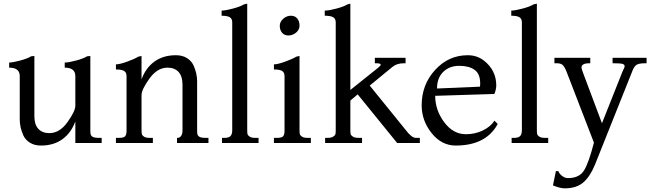

<svg xmlns="http://www.w3.org/2000/svg" viewBox="-20 -782 3558 1050"><path d="M536 0H392V-118Q369 -55 321 -20.5Q273 14 204 14Q168 14 143 -2Q118 -18 107 -43Q88 -86 88 -128V-366Q88 -412 30 -412V-440Q50 -440 90.5 -451Q131 -462 150 -474L168 -476V-146Q168 -101 189.5 -77.5Q211 -54 250 -54Q306 -54 349 -114Q392 -174 392 -204V-366Q392 -412 334 -412V-440Q356 -440 396.5 -451Q437 -462 456 -474L474 -476V-68Q474 -54 476 -47Q481 -28 518 -28H536Z M1120 0H948V-28H952Q963 -28 970.5 -39Q978 -50 978 -66V-320Q978 -365 956.5 -388.5Q935 -412 896 -412Q840 -412 797 -352Q754 -292 754 -262V-72Q754 -56 755.5 -49Q757 -42 767 -35Q777 -28 798 -28H816V0H614V-28H630Q657 -28 664.5 -37Q672 -46 672 -66V-366Q672 -385 659.5 -393.5Q647 -402 614 -402V-430Q634 -430 674.5 -444.5Q715 -459 736 -472L754 -476V-348Q777 -411 825 -445.5Q873 -480 942 -480Q978 -480 1003 -464Q1028 -448 1039 -423Q1058 -380 1058 -338V-68Q1058 -54 1060 -47Q1065 -28 1102 -28H1120Z M1394 0H1194V-28H1208Q1230 -28 1240 -37.5Q1250 -47 1250 -70V-660Q1250 -679 1237 -687.5Q1224 -696 1192 -696V-724Q1212 -724 1253.5 -735Q1295 -746 1314 -758L1332 -762V-72Q1332 -56 1333.5 -49Q1335 -42 1345 -35Q1355 -28 1376 -28H1394Z M1570.5 -696Q1593 -696 1605.5 -681Q1618 -666 1618 -642.5Q1618 -619 1599 -603.5Q1580 -588 1557.5 -588Q1535 -588 1522.5 -603Q1510 -618 1510 -640.5Q1510 -663 1529 -679.5Q1548 -696 1570.5 -696ZM1680 0H1478V-28H1494Q1521 -28 1528.5 -37Q1536 -46 1536 -66V-366Q1536 -385 1523.5 -393.5Q1511 -402 1478 -402V-430Q1498 -430 1538.5 -444.5Q1579 -459 1600 -472L1618 -476V-72Q1618 -56 1619.5 -49Q1621 -42 1631 -35Q1641 -28 1662 -28H1680Z M2276 0H2152L1936 -266L1896 -232V-72Q1896 -56 1897.5 -49Q1899 -42 1909.5 -35Q1920 -28 1942 -28H1960V0H1758V-28H1770Q1792 -28 1802.5 -35Q1813 -42 1814.5 -49Q1816 -56 1816 -72V-660Q1816 -679 1802.5 -687.5Q1789 -696 1756 -696V-724Q1778 -724 1819.5 -735Q1861 -746 1880 -758L1896 -762V-290L2046 -410Q2062 -423 2062 -428Q2062 -436 2038 -436H2030V-466H2198V-436H2188Q2150 -436 2126 -416L2002 -314L2198 -72Q2231 -28 2254 -28H2276Z M2684 -122 2702 -104Q2638 14 2472 14Q2395 14 2340.5 -54Q2286 -122 2286 -206Q2286 -319 2359.5 -399.5Q2433 -480 2538 -480Q2588 -480 2626 -451Q2694 -398 2694 -314Q2694 -302 2689.5 -285Q2685 -268 2682 -268L2360 -258Q2360 -180 2409 -114Q2458 -48 2528 -48Q2578 -48 2620.5 -68.5Q2663 -89 2684 -122ZM2370 -298 2604 -308Q2606 -308 2606 -326Q2606 -378 2575.5 -400Q2545 -422 2491.5 -422Q2438 -422 2404 -389Q2370 -356 2370 -298Z M2978 0H2778V-28H2792Q2814 -28 2824 -37.5Q2834 -47 2834 -70V-660Q2834 -679 2821 -687.5Q2808 -696 2776 -696V-724Q2796 -724 2837.5 -735Q2879 -746 2898 -758L2916 -762V-72Q2916 -56 2917.5 -49Q2919 -42 2929 -35Q2939 -28 2960 -28H2978Z M3004 232 3020 154H3034Q3036 165 3052 178.5Q3068 192 3086 192Q3148 192 3174 150Q3200 108 3228 -2L3076 -396Q3067 -417 3057 -426.5Q3047 -436 3026 -436H3012V-466H3208V-436H3202Q3160 -436 3160 -412Q3160 -407 3170 -380L3272 -108L3384 -390Q3396 -414 3396 -420Q3396 -429 3384.5 -432.5Q3373 -436 3338 -436H3330V-466H3516V-436H3506Q3472 -436 3459 -426Q3446 -416 3436 -388L3234 118Q3207 184 3169.5 216Q3132 248 3068 248Q3044 248 3004 232Z"/></svg>

Font: Montaga
Style: Regular
Weight: 400
Designer: Alejandra Rodriguez
Foundry: Alejandra Rodriguez
Version: Version 1.001